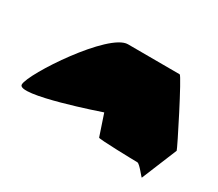

<svg xmlns="http://www.w3.org/2000/svg" viewBox="-124 -967 1381 1219"><g transform="rotate(30 566.5 -358.0)"><path d="M52 -145C52 -65 594 -253 594 -253L646 -98C647 -90 915 -84 934 -84C953 -84 1008 -6 1008 -14L1114 -272C1114 -282 902 -702 888 -702C888 -702 647 -703 508 -703C369 -703 52 -225 52 -145Z"/></g></svg>

Font: Ampere
Style: UltExt
Weight: 400
Version: Version 1